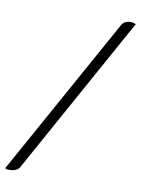

<svg xmlns="http://www.w3.org/2000/svg" viewBox="-102 -802 655 893"><g transform="rotate(10 225.5 -355.5)"><path d="M2.9 32.2Q-9.8 32.2 -14.6 27.3L400.4 -721.7Q413.1 -743.2 443.4 -743.2Q455.1 -743.2 466.8 -737.3L52.7 11.7Q40 32.2 2.9 32.2Z"/></g></svg>

Font: Crimson Text
Style: Italic
Weight: 400
Italic angle: -11°
Designer: Sebastian Kosch
Foundry: Sebastian Kosch
Version: Version 1.100; ttfautohint (v1.8.4)